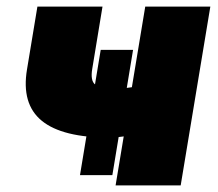

<svg xmlns="http://www.w3.org/2000/svg" viewBox="-20 -559 658 579"><path d="M311.5 -144Q168 -144 106 -194.8Q43.9 -245.6 61.5 -350.1L92.8 -539.1H289.1L258.3 -352.1Q252 -315.4 267.1 -304Q282.2 -292.5 335.9 -292.5Q361.8 -292.5 394 -298.8Q426.3 -305.2 469.2 -318.8L444.8 -170.4Q435.1 -165 410.2 -158.7Q385.3 -152.3 357.7 -148.2Q330.1 -144 311.5 -144ZM328.6 0 418 -539.1H614.3L524.9 0ZM221.2 -30.8 283.7 -408.7H381.3L318.8 -30.8Z"/></svg>

Font: Inter 18pt Black
Style: Italic
Weight: 900
Italic angle: -9.3988°
Designer: Rasmus Andersson
Foundry: rsms
Version: Version 4.001;git-66647c0bb